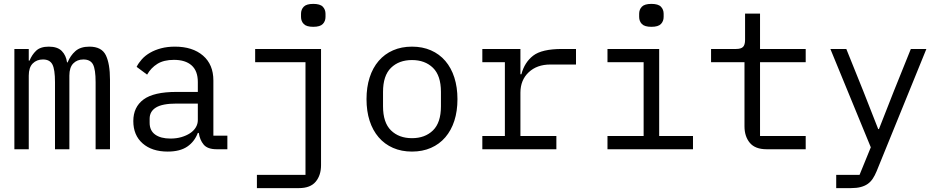

<svg xmlns="http://www.w3.org/2000/svg" viewBox="-20 -768 4840 988"><path d="M54 0V-516H128V-456H132Q144 -486 166 -507Q188 -528 231 -528Q276 -528 298 -505.5Q320 -483 325 -447H328Q342 -482 368 -505Q394 -528 440 -528Q503 -528 524.5 -484Q546 -440 546 -358V0H472V-345Q472 -411 458.5 -436.5Q445 -462 409 -462Q377 -462 357 -441.5Q337 -421 337 -379V0H263V-345Q263 -411 249.5 -436.5Q236 -462 201 -462Q169 -462 148.5 -441.5Q128 -421 128 -379V0Z M1095 0Q1048 0 1028 -24Q1008 -48 1003 -84H998Q981 -39 943.5 -13.5Q906 12 843 12Q762 12 714 -30Q666 -72 666 -145Q666 -217 718.5 -256Q771 -295 888 -295H998V-346Q998 -403 966 -431.5Q934 -460 875 -460Q823 -460 790 -439.5Q757 -419 737 -384L683 -424Q693 -444 710 -463Q727 -482 752 -496.5Q777 -511 809 -519.5Q841 -528 880 -528Q971 -528 1024.5 -482Q1078 -436 1078 -354V-70H1150V0ZM857 -55Q888 -55 913.5 -62.5Q939 -70 958 -82.5Q977 -95 987.5 -112.5Q998 -130 998 -150V-235H888Q816 -235 783 -215Q750 -195 750 -157V-136Q750 -96 778.5 -75.5Q807 -55 857 -55Z M1302 132H1552V-448H1293V-516H1632V82Q1632 134 1604.5 167Q1577 200 1518 200H1302ZM1592 -630Q1557 -630 1543 -644.5Q1529 -659 1529 -681V-697Q1529 -719 1543 -733.5Q1557 -748 1592 -748Q1627 -748 1641 -733.5Q1655 -719 1655 -697V-681Q1655 -659 1641 -644.5Q1627 -630 1592 -630Z M2100 12Q2046 12 2002.5 -7Q1959 -26 1928.5 -61.5Q1898 -97 1882 -146.5Q1866 -196 1866 -258Q1866 -319 1882 -369Q1898 -419 1928.5 -454.5Q1959 -490 2002.5 -509Q2046 -528 2100 -528Q2154 -528 2197.5 -509Q2241 -490 2271.5 -454.5Q2302 -419 2318 -369Q2334 -319 2334 -258Q2334 -196 2318 -146.5Q2302 -97 2271.5 -61.5Q2241 -26 2197.5 -7Q2154 12 2100 12ZM2100 -57Q2167 -57 2208 -97Q2249 -137 2249 -221V-295Q2249 -379 2208 -419Q2167 -459 2100 -459Q2033 -459 1992 -419Q1951 -379 1951 -295V-221Q1951 -137 1992 -97Q2033 -57 2100 -57Z M2462 -68H2578V-448H2462V-516H2658V-386H2663Q2679 -447 2723.5 -481.5Q2768 -516 2872 -516H2944V-436H2812Q2743 -436 2700.5 -396Q2658 -356 2658 -291V-68H2843V0H2462Z M3332 -630Q3297 -630 3283 -644.5Q3269 -659 3269 -681V-697Q3269 -719 3283 -733.5Q3297 -748 3332 -748Q3367 -748 3381 -733.5Q3395 -719 3395 -697V-681Q3395 -659 3381 -644.5Q3367 -630 3332 -630ZM3106 -68H3292V-448H3106V-516H3372V-68H3546V0H3106Z M3925 0Q3866 0 3838.5 -33Q3811 -66 3811 -118V-448H3639V-516H3767Q3793 -516 3803.5 -526.5Q3814 -537 3814 -563V-698H3891V-516H4126V-448H3891V-68H4126V0Z M4667 -516H4747L4491 113Q4482 135 4471 151.5Q4460 168 4445 178.5Q4430 189 4409 194.5Q4388 200 4359 200H4283V132H4403L4461 -10L4253 -516H4335L4422 -300L4499 -104H4503L4580 -300Z"/></svg>

Font: PlemolJP35 Console
Style: Regular
Weight: 400
Version: v2.0.3; ttfautohint (v1.8.4.7-5d5b-dirty) -l 6 -r 45 -G 200 